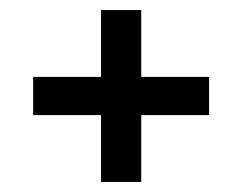

<svg xmlns="http://www.w3.org/2000/svg" viewBox="-20 -472 482 382"><path d="M181 -110V-243H46V-319H181V-452H261V-319H396V-243H261V-110Z"/></svg>

Font: Cabin Resolve
Style: Regular-Resolve
Weight: 400
Designer: Pablo Impallari
Foundry: Pablo Impallari. http://www.impallari.com Igino Marini. http://www.ikern.com
Version: Version 3.001